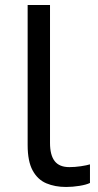

<svg xmlns="http://www.w3.org/2000/svg" viewBox="-20 -734 388 764"><path d="M243 10Q199 10 164.5 -4.5Q130 -19 110 -55.5Q90 -92 90 -157V-714H179V-165Q179 -117 197.5 -93Q216 -69 256 -69Q278 -69 301.5 -72.5Q325 -76 338 -80V-6Q324 1 296.5 5.5Q269 10 243 10Z"/></svg>

Font: hingl115
Style: Book
Weight: 400
Designer: Jelle Bosma - Monotype Design Team
Foundry: Monotype Imaging Inc.
Version: Version 2.003